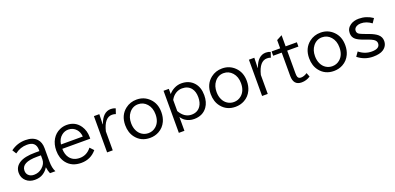

<svg xmlns="http://www.w3.org/2000/svg" viewBox="9 -1780 6033 2934"><g transform="rotate(-20 3025.5 -313.5)"><path d="M468.3 -348.1V-367.2Q468.3 -437.5 429.7 -472.2Q394.5 -503.9 321.3 -503.9Q213.9 -503.9 124 -435.1L84 -500Q188.5 -579.1 322.8 -579.1Q444.8 -579.1 506.8 -513.2Q558.1 -458.5 558.1 -362.8V-150.9Q558.1 -38.6 593.3 24.9H505.4Q486.3 -15.6 477.1 -79.1H474.1Q446.3 -29.3 392.1 5.9Q336.9 42 255.9 42Q171.4 42 115.7 -7.8Q57.1 -60.5 57.1 -142.1Q57.1 -239.7 142.6 -294.4Q227.1 -348.1 399.9 -348.1ZM468.3 -278.8H405.3Q151.4 -278.8 151.4 -143.1Q151.4 -99.1 178.7 -69.8Q211.9 -35.2 270 -35.2Q345.2 -35.2 401.9 -83Q468.3 -138.7 468.3 -214.8Z M1263.7 -260.3H809.1Q811 -167.5 852.5 -112.3Q908.7 -37.6 1015.6 -37.6Q1128.4 -37.6 1205.1 -135.3L1261.7 -75.2Q1164.6 41.5 1011.2 41.5Q858.4 41.5 776.4 -62.5Q712.9 -143.1 712.9 -264.6Q712.9 -369.1 758.8 -446.8Q803.7 -522 880.9 -556.6Q934.6 -581.1 995.1 -581.1Q1135.7 -581.1 1211.4 -468.8Q1263.7 -391.1 1263.7 -286.1ZM1168 -330.1Q1162.1 -402.3 1122.1 -448.2Q1072.3 -505.9 993.2 -505.9Q935.5 -505.9 888.2 -469.2Q825.7 -421.4 813 -330.1Z M1517.1 -401.9H1521Q1583 -579.1 1712.9 -579.1Q1753.4 -579.1 1788.1 -563L1759.8 -479Q1734.4 -490.2 1700.2 -490.2Q1576.2 -490.2 1525.9 -283.2V24.9H1434.1V-564.9H1522Z M2131.3 -580.1Q2252 -580.1 2335.4 -498Q2423.8 -411.6 2423.8 -270.5Q2423.8 -188 2393.6 -122.1Q2354.5 -37.6 2274.9 5.9Q2209 42 2129.4 42Q1985.8 42 1901.9 -64Q1835.9 -147 1835.9 -270.5Q1835.9 -431.6 1948.2 -519Q2026.9 -580.1 2131.3 -580.1ZM2128.9 -504.9Q2039.6 -504.9 1981.4 -430.7Q1931.2 -366.7 1931.2 -269Q1931.2 -199.7 1957 -146.5Q1981.4 -95.2 2025.9 -65.9Q2072.8 -35.2 2130.4 -35.2Q2200.2 -35.2 2253.4 -80.6Q2328.6 -145.5 2328.6 -269.5Q2328.6 -374.5 2270.5 -440.4Q2213.4 -504.9 2128.9 -504.9Z M2652.3 -564.9V-480Q2689.9 -524.4 2740.2 -549.8Q2797.4 -579.1 2858.4 -579.1Q2985.4 -579.1 3060.5 -494.1Q3128.4 -417.5 3128.4 -289.6Q3128.4 -175.8 3075.7 -102.1Q3002 1 2860.8 1Q2781.7 1 2720.2 -40Q2682.6 -65.9 2657.2 -106V119.1H2566.4V-564.9ZM2657.2 -202.1Q2729.5 -75.2 2846.2 -75.2Q2944.8 -75.2 2995.1 -149.9Q3032.2 -204.6 3032.2 -291Q3032.2 -382.3 2989.7 -437.5Q2939 -502.9 2842.8 -502.9Q2790 -502.9 2742.2 -474.6Q2689.5 -443.4 2657.2 -382.8Z M3521.5 -580.1Q3642.1 -580.1 3725.6 -498Q3814 -411.6 3814 -270.5Q3814 -188 3783.7 -122.1Q3744.6 -37.6 3665 5.9Q3599.1 42 3519.5 42Q3376 42 3292 -64Q3226.1 -147 3226.1 -270.5Q3226.1 -431.6 3338.4 -519Q3417 -580.1 3521.5 -580.1ZM3519 -504.9Q3429.7 -504.9 3371.6 -430.7Q3321.3 -366.7 3321.3 -269Q3321.3 -199.7 3347.2 -146.5Q3371.6 -95.2 3416 -65.9Q3462.9 -35.2 3520.5 -35.2Q3590.3 -35.2 3643.6 -80.6Q3718.8 -145.5 3718.8 -269.5Q3718.8 -374.5 3660.6 -440.4Q3603.5 -504.9 3519 -504.9Z M4037.6 -401.9H4041.5Q4103.5 -579.1 4233.4 -579.1Q4273.9 -579.1 4308.6 -563L4280.3 -479Q4254.9 -490.2 4220.7 -490.2Q4096.7 -490.2 4046.4 -283.2V24.9H3954.6V-564.9H4042.5Z M4551.8 -746.1V-564.9H4734.4V-495.1H4551.8V-127.9Q4551.8 -85.9 4559.1 -67.9Q4571.8 -36.1 4610.4 -36.1Q4661.1 -36.1 4712.4 -71.3L4737.8 -6.3Q4672.9 37.1 4595.7 37.1Q4462.9 37.1 4462.9 -116.2V-495.1H4323.7V-564.9H4462.9V-699.2Z M5122.1 -580.1Q5242.7 -580.1 5326.2 -498Q5414.6 -411.6 5414.6 -270.5Q5414.6 -188 5384.3 -122.1Q5345.2 -37.6 5265.6 5.9Q5199.7 42 5120.1 42Q4976.6 42 4892.6 -64Q4826.7 -147 4826.7 -270.5Q4826.7 -431.6 4939 -519Q5017.6 -580.1 5122.1 -580.1ZM5119.6 -504.9Q5030.3 -504.9 4972.2 -430.7Q4921.9 -366.7 4921.9 -269Q4921.9 -199.7 4947.8 -146.5Q4972.2 -95.2 5016.6 -65.9Q5063.5 -35.2 5121.1 -35.2Q5190.9 -35.2 5244.1 -80.6Q5319.3 -145.5 5319.3 -269.5Q5319.3 -374.5 5261.2 -440.4Q5204.1 -504.9 5119.6 -504.9Z M5559.6 -115.2Q5650.4 -40 5764.2 -40Q5895.5 -40 5895.5 -127Q5895.5 -167 5850.6 -195.3Q5821.8 -213.4 5760.7 -234.9L5710 -252.9Q5625.5 -282.7 5587.4 -314Q5540.5 -352.5 5540.5 -418Q5540.5 -496.1 5607.4 -542Q5662.6 -580.1 5745.6 -580.1Q5866.7 -580.1 5968.8 -509.8L5921.9 -439.9Q5840.3 -502 5750.5 -502Q5710.4 -502 5682.6 -487.3Q5638.2 -464.8 5638.2 -420.4Q5638.2 -385.3 5669.4 -365.2Q5689 -352.5 5757.8 -327.1L5819.8 -304.2Q5904.3 -272.5 5945.3 -236.8Q5995.6 -193.4 5995.6 -128.9Q5995.6 -44.9 5922.4 3.9Q5866.2 41 5757.3 41Q5618.2 41 5510.7 -45.9Z"/></g></svg>

Font: BIZ UDPGothic
Style: Regular
Weight: 400
Designer: TypeBank Co., Ltd.
Foundry: Morisawa Inc.
Version: Version 1.051